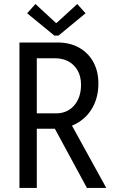

<svg xmlns="http://www.w3.org/2000/svg" viewBox="-20 -930 589 950"><path d="M133.8 -293V-369.1H256.8Q313.5 -369.1 347.2 -408.4Q380.9 -447.8 380.9 -509.8Q380.9 -569.8 345.7 -605.7Q310.5 -641.6 252 -641.6H133.8V-719.7H265.6Q325.7 -719.7 371.1 -694.3Q416.5 -668.9 441.7 -623.3Q466.8 -577.6 466.8 -516.6Q466.8 -451.7 439.7 -401.1Q412.6 -350.6 363.5 -321.8Q314.5 -293 249 -293ZM76.2 0V-719.7H162.1V0ZM410.2 0 244.1 -306.6 308.6 -358.4 505.9 0ZM155.3 -910.2 256.8 -816.4H259.8L362.3 -910.2L403.3 -864.3L269.5 -753.9H249L114.3 -864.3Z"/></svg>

Font: Reddit Sans Condensed
Style: Regular
Weight: 400
Designer: Stephen Hutchings
Foundry: Reddit
Version: Version 1.014